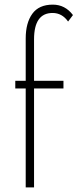

<svg xmlns="http://www.w3.org/2000/svg" viewBox="-20 -809 335 829"><path d="M274 -716Q248 -753 207 -753Q127 -753 127 -639V-460H254V-427H127V0H91V-427H46V-460H91V-643Q91 -710 119.5 -749.5Q148 -789 208 -789Q261 -789 295 -744Z"/></svg>

Font: Renner
Style: Thin
Weight: 200
Version: Version 003.000 ; ttfautohint (v0.97) -l 8 -r 50 -G 200 -x 1